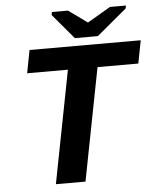

<svg xmlns="http://www.w3.org/2000/svg" viewBox="-57 -881 760 930"><g transform="rotate(-5 323.5 -416.5)"><path d="M427.2 -547.4 320.8 0H176.8L283.2 -547.4H85L106.4 -658.7H647L625.5 -547.4ZM441.9 -696.8H330.1L227.5 -818.4L230.5 -832.5H308.6L398.9 -767.1H400.9L512.7 -832.5H590.3L587.4 -818.4Z"/></g></svg>

Font: Cousine
Style: Bold Italic
Weight: 700
Italic angle: -12°
Monospace: yes
Designer: Steve Matteson
Foundry: Ascender Corporation
Version: Version 1.20